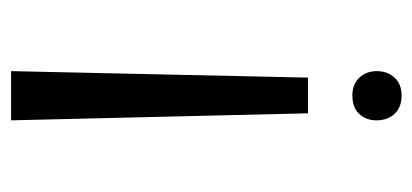

<svg xmlns="http://www.w3.org/2000/svg" viewBox="-224 -538 762 355"><g transform="rotate(-90 157.5 -361.0)"><path d="M191 -173H125L112 -722H203ZM158 -91Q179 -91 191 -78Q203 -65 203 -46Q203 -26 191 -13Q179 0 158 0Q136 0 124 -13Q112 -26 112 -46Q112 -66 124 -78.5Q136 -91 158 -91Z"/></g></svg>

Font: SUIT
Style: Regular
Weight: 400
Designer: Sunn Youn; Korean Glyphs from Source Han Sans (Sandoll Communications; Soo-young Jang, Joo-yeon Kang)
Foundry: Sunn
Version: Version 1.140